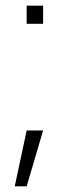

<svg xmlns="http://www.w3.org/2000/svg" viewBox="-20 -581 246 677"><path d="M74 -497H132V-561H74ZM32 76H74L132 -121H74Z"/></svg>

Font: Spoqa Han Sans Neo Light
Style: Regular
Weight: 300
Designer: [Spoqa Han Sans Neo] Dong-huui Kim ___ Younghwa Kang ___ Yujin Lee ___ [Noto Sans] Ryoko NISHIZUKA ____ (kana & ideograp
Foundry: Spoqa (http://www.spoqa-han-sans.com)
Version: Version 1.100;hotconv 1.0.109;makeotfexe 2.5.65596